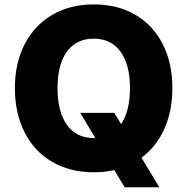

<svg xmlns="http://www.w3.org/2000/svg" viewBox="-20 -750 828 849"><path d="M45.9 -360.4Q45.9 -471.7 89.4 -555.2Q132.8 -638.7 211.4 -684.6Q290 -730.5 394.5 -730.5Q499 -730.5 577.6 -685.1Q656.2 -639.6 699.2 -555.7Q742.2 -471.7 742.2 -360.4Q742.2 -258.8 706.5 -179.7Q670.9 -100.6 605.5 -52.7L684.6 78.1H531.2L485.4 2Q445.3 11.7 394.5 11.7Q290 11.7 210.9 -34.2Q131.8 -80.1 88.9 -164.6Q45.9 -249 45.9 -360.4ZM394.5 -139.6H401.4L335 -251H485.4L515.6 -201.2Q554.7 -259.8 554.7 -360.4Q554.7 -464.8 512.7 -522Q470.7 -579.1 394.5 -579.1Q318.4 -579.1 276.4 -522.5Q234.4 -465.8 234.4 -360.4Q234.4 -254.9 276.4 -197.3Q318.4 -139.6 394.5 -139.6Z"/></svg>

Font: Min Sans Black
Style: Regular
Weight: 900
Designer: Jinseong-Kim, NotoSansCJK, Nunito
Foundry: Jinseong-Kim
Version: Version 1.000